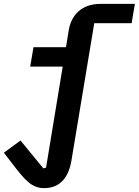

<svg xmlns="http://www.w3.org/2000/svg" viewBox="-47 -760 717 992"><path d="M181 212C258 212 306 164 322 70L440 -640H633L650 -740H473C374 -740 321 -682 308 -603L294 -516H126L109 -416H277L191 106L177 110L59 -34L-27 29L20 90C80 168 116 212 181 212Z"/></svg>

Font: IBM Plex Mono SmBld
Style: Italic
Weight: 600
Italic angle: -9.5°
Monospace: yes
Designer: Mike Abbink, Paul van der Laan, Pieter van Rosmalen
Foundry: Bold Monday
Version: Version 2.004